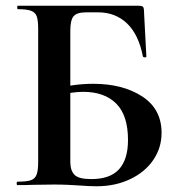

<svg xmlns="http://www.w3.org/2000/svg" viewBox="-20 -645 635 669"><path d="M252 1Q237 0 215.5 -1Q194 -2 168 -2L95 -1Q75 0 41 0Q38 0 38 -6Q38 -12 41 -12Q73 -12 87.5 -17Q102 -22 107.5 -36.5Q113 -51 113 -81V-544Q113 -574 108 -588Q103 -602 88 -607.5Q73 -613 42 -613Q40 -613 40 -619Q40 -625 42 -625H461Q475 -625 478.5 -621Q482 -617 482 -600L490 -448Q490 -445 485 -445Q480 -445 478 -448Q463 -525 422.5 -563.5Q382 -602 322 -602H280Q248 -602 236.5 -588.5Q225 -575 225 -538V-81Q225 -51 239.5 -36Q254 -21 298 -21Q364 -21 395 -55.5Q426 -90 426 -157Q426 -243 385 -284Q344 -325 270 -325Q232 -325 178 -312L172 -335Q237 -353 305 -353Q408 -353 475.5 -309Q543 -265 543 -182Q543 -130 514 -87.5Q485 -45 433 -20.5Q381 4 317 4Q290 4 252 1Z"/></svg>

Font: Cormorant Garamond
Style: Bold
Weight: 700
Designer: Christian Thalmann (Catharsis Fonts)
Foundry: Catharsis Fonts
Version: Version 4.000